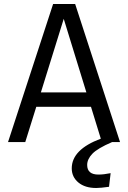

<svg xmlns="http://www.w3.org/2000/svg" viewBox="-20 -709 640 958"><path d="M539 0Q467 31 441 58Q415 85 415 114Q415 162 471 162Q498 162 532 155L524 223Q482 229 460 229Q404 229 371 201.5Q338 174 338 131Q338 37 483 -17L434 -176H161L106 0H20L245 -689H355L579 0ZM184 -248H411L298 -615Z"/></svg>

Font: Fira Mono
Style: Regular
Weight: 400
Designer: Carrois Corporate & Edenspiekermann AG
Foundry: Carrois Corporate GbR & Edenspiekermann AG
Version: Version 3.206;PS 003.206;hotconv 1.0.70;makeotf.lib2.5.58329